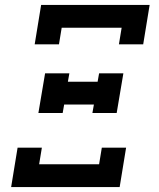

<svg xmlns="http://www.w3.org/2000/svg" viewBox="-20 -755 640 775"><path d="M120 -576 146 -735H584L558 -576H460L471 -643H229L218 -576ZM353 -299 359 -333H239L233 -299H135L162 -459H260L254 -425H374L380 -459H478L451 -299ZM25 0 51 -159H149L138 -92H380L391 -159H489L463 0Z"/></svg>

Font: Iosevka Etoile Semibold
Style: Italic
Weight: 600
Italic angle: -9°
Designer: Belleve Invis
Foundry: Belleve Invis
Version: Version 22.1.2; ttfautohint (v1.8.4)